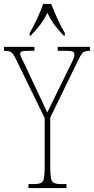

<svg xmlns="http://www.w3.org/2000/svg" viewBox="-28 -951 475 971"><path d="M116 0V-20H142Q167 -20 179 -26Q191 -32 194.5 -51Q198 -70 198 -108V-354L53 -651Q38 -682 27 -688Q16 -694 -6 -694H-8V-714H146V-694H115Q87 -694 80.5 -690Q74 -686 74 -678Q74 -671 80.5 -658Q87 -645 97 -625L151 -510Q167 -477 181.5 -445.5Q196 -414 211 -382Q219 -397 229.5 -419.5Q240 -442 256 -474L333 -631Q344 -653 346 -661.5Q348 -670 348 -677Q348 -685 341 -689.5Q334 -694 307 -694H264V-714H427V-694H425Q406 -694 395.5 -688Q385 -682 370 -652L226 -356V-108Q226 -70 229.5 -51Q233 -32 245 -26Q257 -20 282 -20H308V0ZM122 -784Q139 -813 159 -855Q179 -897 190 -931H231Q244 -897 263 -855Q282 -813 300 -784V-771H294Q266 -800 247.5 -825Q229 -850 212 -886Q194 -850 174.5 -825Q155 -800 128 -771H122Z"/></svg>

Font: Noto Serif Tamil ExtraCondensed Thin
Style: Regular
Weight: 100
Width: 2
Designer: Indian Type Foundry, Tom Grace, and the Monotype Design Team
Foundry: Monotype Imaging Inc.
Version: Version 2.004; ttfautohint (v1.8.4.7-5d5b)